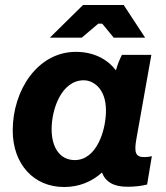

<svg xmlns="http://www.w3.org/2000/svg" viewBox="-20 -740 665 770"><path d="M491 9C519 9 547 6 570 0L589 -114C579 -111 569 -110 558 -110C524 -110 517 -128 527 -183L587 -520H469C460 -503 451 -480 445 -458C409 -504 355 -532 284 -532C131 -532 31 -378 31 -217C31 -82 115 10 237 10C298 10 349 -12 389 -48C403 -11 435 9 491 9ZM316 -418C354 -418 405 -385 405 -297C405 -216 367 -98 280 -98C222 -98 187 -146 187 -222C187 -303 227 -418 316 -418ZM562 -589 476 -720H313L180 -589H308L374 -645H390L436 -589Z"/></svg>

Font: Fixel Text 20240404
Style: Bold Italic
Weight: 700
Width: 4
Italic angle: -10°
Designer: AlfaBravo + MacPaw
Foundry: Kyrylo Tkachov, Marchela Mozhyna, Serhii Makarenko, Maria Weinstein, Zakhar Kryvoshyya
Version: Version 1.211;Glyphs 3.2 (3225)